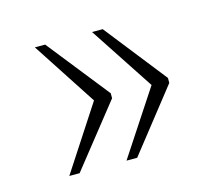

<svg xmlns="http://www.w3.org/2000/svg" viewBox="-63 -531 601 522"><g transform="rotate(-15 237.5 -270.0)"><path d="M234 -89H264L401 -263V-277L264 -451H234L353 -270ZM73 -89H102L240 -263V-277L102 -451H73L191 -270Z"/></g></svg>

Font: Noto Serif Lao ExtraLight
Style: Regular
Weight: 200
Designer: Monotype Design Team
Foundry: Monotype Imaging Inc.
Version: Version 2.003